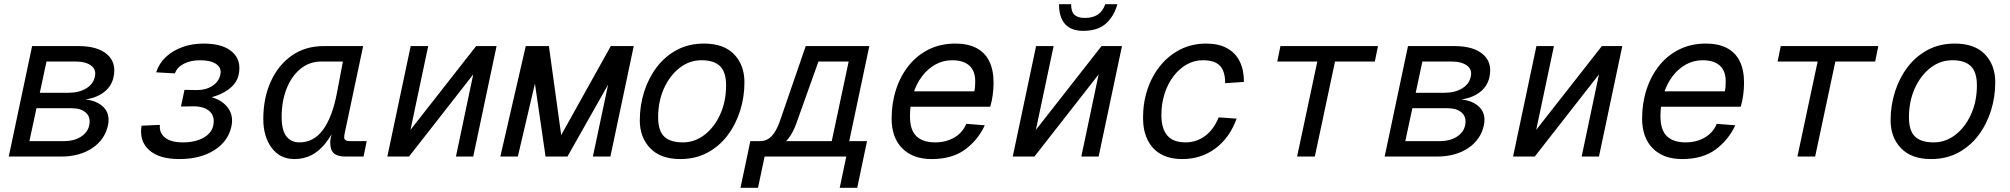

<svg xmlns="http://www.w3.org/2000/svg" viewBox="-20 -751 9640 921"><path d="M22 0 134 -530H356Q448 -530 493.5 -490.5Q539 -451 525 -383Q515 -332 469 -302Q423 -272 355 -272L356 -276Q433 -276 471.5 -242Q510 -208 498 -150Q483 -81 422.5 -40.5Q362 0 273 0ZM121 -74H288Q335 -74 368 -95Q401 -116 408 -150Q416 -188 392.5 -210Q369 -232 322 -232H155ZM171 -306H309Q359 -306 393.5 -327Q428 -348 435 -383Q443 -417 417 -436.5Q391 -456 341 -456H203Z M840 12Q743 12 695 -31.5Q647 -75 659 -148L747 -152Q743 -114 771.5 -91Q800 -68 857 -68Q916 -68 955.5 -90Q995 -112 1003 -149Q1012 -193 985 -217.5Q958 -242 903 -241L848 -240L865 -320L920 -319Q966 -318 998 -338.5Q1030 -359 1037 -393Q1044 -425 1017.5 -443.5Q991 -462 940 -462Q894 -462 861.5 -445Q829 -428 819 -399L729 -404Q743 -447 775.5 -477.5Q808 -508 854.5 -525Q901 -542 957 -542Q1049 -542 1094 -502Q1139 -462 1125 -393Q1116 -350 1072.5 -319.5Q1029 -289 964 -278L968 -291Q1036 -279 1069 -239.5Q1102 -200 1090 -144Q1074 -72 1007 -30Q940 12 840 12Z M1392 12Q1323 12 1283 -42Q1243 -96 1243 -180Q1243 -280 1278.5 -359Q1314 -438 1379 -484Q1444 -530 1534 -530H1722L1642 -152Q1638 -133 1634.5 -117Q1631 -101 1631 -92Q1631 -83 1638 -78.5Q1645 -74 1658 -74H1739L1724 0H1638Q1599 0 1581.5 -15.5Q1564 -31 1564 -68Q1564 -79 1567 -93Q1570 -107 1575 -123Q1580 -139 1586 -157H1596Q1571 -101 1540.5 -63Q1510 -25 1473.5 -6.5Q1437 12 1392 12ZM1416 -68Q1485 -68 1529.5 -128.5Q1574 -189 1596 -304L1625 -456H1523Q1464 -456 1421 -420.5Q1378 -385 1354.5 -325Q1331 -265 1331 -190Q1331 -127 1353.5 -97.5Q1376 -68 1416 -68Z M1838 0 1950 -530H2034L1949 -128L2264 -530H2362L2250 0H2167L2250 -394L1942 0Z M2380 0 2502 -530H2613L2672 -103L2910 -530H3020L2908 0H2824L2897 -345L2702 0H2597L2546 -350L2464 0Z M3243 12Q3149 12 3099 -40Q3049 -92 3049 -174Q3049 -245 3070 -311Q3091 -377 3130.5 -429Q3170 -481 3227 -511.5Q3284 -542 3357 -542Q3452 -542 3501.5 -490.5Q3551 -439 3551 -356Q3551 -285 3530 -219Q3509 -153 3469.5 -101Q3430 -49 3373 -18.5Q3316 12 3243 12ZM3255 -68Q3313 -68 3360 -104.5Q3407 -141 3435 -203Q3463 -265 3463 -342Q3463 -405 3434 -433.5Q3405 -462 3345 -462Q3287 -462 3240 -425.5Q3193 -389 3165 -327Q3137 -265 3137 -188Q3137 -124 3166 -96Q3195 -68 3255 -68Z M3569 -23 3579 -74H3626Q3658 -74 3681 -97.5Q3704 -121 3721 -170L3845 -530H4150L4038 0H3954L4051 -456H3906L3801 -162Q3776 -90 3731.5 -56.5Q3687 -23 3616 -23ZM3532 150 3578 -67H3662L3616 150ZM3564 0 3579 -74H4106L4091 0ZM4008 150 4055 -74H4139L4092 150Z M4449 12Q4359 12 4308 -39.5Q4257 -91 4257 -182Q4257 -257 4278.5 -322.5Q4300 -388 4340 -437.5Q4380 -487 4436.5 -514.5Q4493 -542 4563 -542Q4622 -542 4663 -521Q4704 -500 4725 -458Q4746 -416 4746 -354Q4746 -326 4742 -295.5Q4738 -265 4730 -239H4335L4351 -313H4654Q4656 -322 4657 -333Q4658 -344 4658 -361Q4658 -411 4629.5 -436.5Q4601 -462 4548 -462Q4504 -462 4467 -441.5Q4430 -421 4402.5 -384.5Q4375 -348 4360 -299Q4345 -250 4345 -194Q4345 -127 4376 -97.5Q4407 -68 4466 -68Q4518 -68 4558 -91.5Q4598 -115 4615 -157L4704 -150Q4671 -79 4609 -33.5Q4547 12 4449 12Z M4838 0 4950 -530H5034L4949 -128L5264 -530H5362L5250 0H5167L5250 -394L4942 0ZM5176 -603Q5119 -603 5089.5 -635Q5060 -667 5060 -731H5118Q5118 -694 5134.5 -679.5Q5151 -665 5184 -665Q5222 -665 5246 -681Q5270 -697 5282 -731H5340Q5324 -673 5285 -638Q5246 -603 5176 -603Z M5651 12Q5591 12 5549 -11.5Q5507 -35 5485 -79.5Q5463 -124 5463 -186Q5463 -260 5485 -324.5Q5507 -389 5547.5 -438Q5588 -487 5643.5 -514.5Q5699 -542 5766 -542Q5825 -542 5865.5 -520Q5906 -498 5926.5 -457Q5947 -416 5947 -358L5857 -352Q5857 -409 5832 -435.5Q5807 -462 5750 -462Q5708 -462 5672 -441.5Q5636 -421 5608.5 -384.5Q5581 -348 5566 -300.5Q5551 -253 5551 -199Q5551 -135 5579 -101.5Q5607 -68 5667 -68Q5718 -68 5759.5 -98Q5801 -128 5826 -188L5912 -182Q5878 -89 5809.5 -38.5Q5741 12 5651 12Z M6202 0 6299 -456H6107L6122 -530H6590L6575 -456H6384L6287 0Z M6622 0 6734 -530H6956Q7048 -530 7093.5 -490.5Q7139 -451 7125 -383Q7115 -332 7069 -302Q7023 -272 6955 -272L6956 -276Q7033 -276 7071.5 -242Q7110 -208 7098 -150Q7083 -81 7022.5 -40.5Q6962 0 6873 0ZM6721 -74H6888Q6935 -74 6968 -95Q7001 -116 7008 -150Q7016 -188 6992.5 -210Q6969 -232 6922 -232H6755ZM6771 -306H6909Q6959 -306 6993.5 -327Q7028 -348 7035 -383Q7043 -417 7017 -436.5Q6991 -456 6941 -456H6803Z M7238 0 7350 -530H7434L7349 -128L7664 -530H7762L7650 0H7567L7650 -394L7342 0Z M8049 12Q7959 12 7908 -39.5Q7857 -91 7857 -182Q7857 -257 7878.5 -322.5Q7900 -388 7940 -437.5Q7980 -487 8036.5 -514.5Q8093 -542 8163 -542Q8222 -542 8263 -521Q8304 -500 8325 -458Q8346 -416 8346 -354Q8346 -326 8342 -295.5Q8338 -265 8330 -239H7935L7951 -313H8254Q8256 -322 8257 -333Q8258 -344 8258 -361Q8258 -411 8229.5 -436.5Q8201 -462 8148 -462Q8104 -462 8067 -441.5Q8030 -421 8002.5 -384.5Q7975 -348 7960 -299Q7945 -250 7945 -194Q7945 -127 7976 -97.5Q8007 -68 8066 -68Q8118 -68 8158 -91.5Q8198 -115 8215 -157L8304 -150Q8271 -79 8209 -33.5Q8147 12 8049 12Z M8602 0 8699 -456H8507L8522 -530H8990L8975 -456H8784L8687 0Z M9243 12Q9149 12 9099 -40Q9049 -92 9049 -174Q9049 -245 9070 -311Q9091 -377 9130.5 -429Q9170 -481 9227 -511.5Q9284 -542 9357 -542Q9452 -542 9501.5 -490.5Q9551 -439 9551 -356Q9551 -285 9530 -219Q9509 -153 9469.5 -101Q9430 -49 9373 -18.5Q9316 12 9243 12ZM9255 -68Q9313 -68 9360 -104.5Q9407 -141 9435 -203Q9463 -265 9463 -342Q9463 -405 9434 -433.5Q9405 -462 9345 -462Q9287 -462 9240 -425.5Q9193 -389 9165 -327Q9137 -265 9137 -188Q9137 -124 9166 -96Q9195 -68 9255 -68Z"/></svg>

Font: Geist Mono
Style: Italic
Weight: 400
Italic angle: -12°
Monospace: yes
Designer: Basement.studio, Andrés Briganti, Mateo Zaragoza
Foundry: Basement.studio, Vercel, Andrés Briganti, Guido Ferreyra, Mateo Zaragoza
Version: Version 1.500